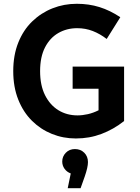

<svg xmlns="http://www.w3.org/2000/svg" viewBox="-20 -721 742 1015"><path d="M50 -345Q50 -429 76.5 -495.5Q103 -562 150 -607.5Q197 -653 257.5 -677Q318 -701 386 -701Q450 -701 506 -683.5Q562 -666 616 -630L544 -515Q509 -542 470.5 -557Q432 -572 388 -572Q333 -572 288.5 -546.5Q244 -521 218 -470.5Q192 -420 192 -345Q192 -270 218 -218Q244 -166 288.5 -138.5Q333 -111 390 -111Q416 -111 444.5 -117.5Q473 -124 501 -138V-252H364V-369H636V-81Q580 -37 516.5 -13Q453 11 381 11Q314 11 254.5 -13Q195 -37 149 -82.5Q103 -128 76.5 -194.5Q50 -261 50 -345ZM445 136Q445 163 428 212L406 274H338L354 196Q333 188 321 171Q309 154 309 133Q309 106 328 86.5Q347 67 376 67Q406 67 425.5 86.5Q445 106 445 136Z"/></svg>

Font: Radio Canada SemiBold
Style: Regular
Weight: 600
Designer: Charles Daoud, Etienne Aubert Bonn, Alexandre Saumier Demers, Jacques Le Bailly
Foundry: Radio-Canada
Version: Version 2.104; ttfautohint (v1.8.4.7-5d5b);gftools[0.9.28.de